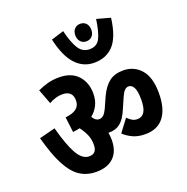

<svg xmlns="http://www.w3.org/2000/svg" viewBox="-140 -1000 1032 1060"><g transform="rotate(-20 376.5 -470.5)"><path d="M396 -819Q396 -842 409 -856Q422 -870 443 -870Q464 -870 477 -856Q490 -842 490 -819Q490 -795 477 -781Q464 -767 443 -767Q422 -767 409 -781.5Q396 -796 396 -819ZM615 -843Q601 -734 558 -687.5Q515 -641 444 -641Q380 -641 335 -689.5Q290 -738 267 -841L341 -864Q359 -790 382 -755Q405 -720 445 -720Q489 -720 507 -756.5Q525 -793 535 -865ZM388 -209Q388 -142 351.5 -106.5Q315 -71 249 -71Q194 -71 153 -98Q112 -125 79.5 -186.5Q47 -248 19 -352L113 -376Q140 -273 170 -219Q200 -165 241 -165Q286 -165 286 -217Q286 -251 273.5 -278.5Q261 -306 243 -329Q223 -324 202 -322L191 -412Q277 -420 277 -480Q277 -538 216 -538Q179 -538 138 -515L105 -602Q136 -616 165 -624Q194 -632 232 -632Q303 -632 341.5 -590.5Q380 -549 380 -484Q380 -445 365 -415.5Q350 -386 325 -366Q341 -339 362 -339Q377 -339 388 -349Q399 -359 410 -382L439 -447Q463 -498 495 -522.5Q527 -547 577 -547Q640 -547 680.5 -501.5Q721 -456 721 -362Q721 -272 684 -223Q647 -174 574 -174Q533 -174 503 -187.5Q473 -201 449 -223L504 -296Q519 -281 532 -274Q545 -267 561 -267Q588 -267 602.5 -289.5Q617 -312 617 -363Q617 -412 605.5 -433Q594 -454 575 -454Q550 -454 531 -409L503 -345Q481 -293 454.5 -272Q428 -251 390 -251Q387 -251 384 -251Q388 -230 388 -209Z"/></g></svg>

Font: Noto Sans ExtraCondensed SemiBold
Style: Regular
Weight: 600
Width: 2
Designer: Monotype Design Team
Foundry: Monotype Imaging Inc.
Version: Version 2.013; ttfautohint (v1.8.4.7-5d5b)